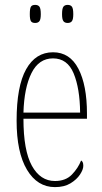

<svg xmlns="http://www.w3.org/2000/svg" viewBox="-20 -756 419 786"><path d="M205 10Q133 10 90.5 -61Q48 -132 48 -262Q48 -403 87 -472.5Q126 -542 197 -542Q266 -542 301 -474.5Q336 -407 336 -291V-270H76Q76 -140 110.5 -77.5Q145 -15 205 -15Q249 -15 274.5 -41.5Q300 -68 312 -99Q316 -97 318.5 -92Q321 -87 321 -77Q321 -62 307.5 -41.5Q294 -21 268.5 -5.5Q243 10 205 10ZM308 -295Q307 -394 281.5 -455.5Q256 -517 197 -517Q139 -517 109 -457Q79 -397 76 -295ZM257 -662Q245 -662 239.5 -669.5Q234 -677 234 -698Q234 -721 239.5 -728.5Q245 -736 257 -736Q269 -736 274.5 -728.5Q280 -721 280 -698Q280 -677 274.5 -669.5Q269 -662 257 -662ZM124 -662Q111 -662 106.5 -669.5Q102 -677 102 -698Q102 -721 106.5 -728.5Q111 -736 124 -736Q136 -736 141.5 -728.5Q147 -721 147 -698Q147 -677 141.5 -669.5Q136 -662 124 -662Z"/></svg>

Font: Noto Serif Myanmar ExtraCondensed Thin
Style: Regular
Weight: 100
Width: 2
Designer: Ben Mitchell and the Monotype Design Team
Foundry: Monotype Imaging Inc.
Version: Version 2.106; ttfautohint (v1.8.4.7-5d5b)